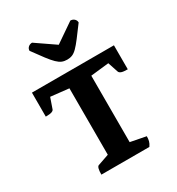

<svg xmlns="http://www.w3.org/2000/svg" viewBox="-209 -1034 1073 1164"><g transform="rotate(-30 327.5 -451.5)"><path d="M157 0Q157 -53 173 -58L251 -85V-550L124 -564L99 -492Q97 -483 84 -478Q71 -473 41 -473V-641H615V-473Q584 -473 571 -478Q558 -483 555 -492L531 -564L404 -550V-85L512 -64Q512 -46 508.5 -31.5Q505 -17 493 0ZM327 -707Q307 -707 291 -713.5Q275 -720 257 -737.5Q239 -755 215 -786.5Q191 -818 155 -868Q155 -883 166 -893Q177 -903 193 -903L327 -811L461 -903Q477 -903 488 -893Q499 -883 499 -868Q462 -818 438 -786.5Q414 -755 396.5 -737.5Q379 -720 363 -713.5Q347 -707 327 -707Z"/></g></svg>

Font: Petrona ExtraBold
Style: Regular
Weight: 800
Designer: Ringo R. Seeber
Foundry: Ringo R. Seeber
Version: Version 2.001; ttfautohint (v1.8.3)